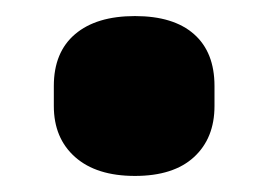

<svg xmlns="http://www.w3.org/2000/svg" viewBox="-20 -208 334 239"><path d="M148 11Q100 11 73.5 -12.5Q47 -36 47 -76V-101Q47 -143 73.5 -165.5Q100 -188 148 -188Q196 -188 221.5 -165.5Q247 -143 247 -101V-76Q247 -36 221.5 -12.5Q196 11 148 11Z"/></svg>

Font: Sofia Sans Semi Condensed Black
Style: Regular
Weight: 900
Designer: Botio Nikoltchev, Ani Petrova
Foundry: lettersoup
Version: Version 4.100; ttfautohint (v1.8.4.7-5d5b)